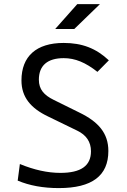

<svg xmlns="http://www.w3.org/2000/svg" viewBox="-20 -914 626 943"><path d="M269 9.8C432.1 9.8 512.2 -50.8 512.2 -172.4C512.2 -259.8 463.4 -315.9 369.6 -361.3L244.1 -423.3C195.8 -446.8 170.9 -475.6 170.9 -522.5C170.9 -592.8 213.9 -628.4 293 -628.4C348.6 -628.4 399.9 -607.4 458.5 -561L514.6 -617.7C451.7 -676.8 383.3 -703.1 292.5 -703.1C158.7 -703.1 85.4 -637.7 85.4 -519C85.4 -436.5 131.3 -382.3 216.3 -341.8L358.9 -272.5C403.8 -251 426.8 -217.3 426.8 -170.9C426.8 -99.6 377.4 -64.9 276.9 -64.9C213.4 -64.9 147.5 -79.6 77.6 -108.4L66.9 -26.9C125 -2.4 192.4 9.8 269 9.8ZM251 -771.5H344.7L470.7 -893.6H359.4Z"/></svg>

Font: Cascadia Mono PL SemiLight
Style: Regular
Weight: 350
Monospace: yes
Designer: Aaron Bell
Foundry: Saja Typeworks
Version: Version 2404.023